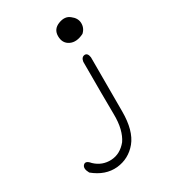

<svg xmlns="http://www.w3.org/2000/svg" viewBox="-200 -806 899 1017"><g transform="rotate(-30 250.0 -297.5)"><path d="M403 -589Q355 -565 320 -582Q285 -599 285 -643Q285 -686 327 -702Q369 -718 396 -695Q424 -674 426 -645Q428 -612 403 -589ZM380 -459V-128Q380 -11 332 48Q284 106 210 114Q135 121 67 65Q48 31 64 15Q80 -1 104 28Q146 68 203 65Q258 62 298 13Q316 -13 325.5 -51Q335 -89 334 -141Q333 -193 333 -272Q333 -351 333 -459Q337 -485 357 -487Q376 -488 380 -459Z"/></g></svg>

Font: Yomogi
Style: Regular
Weight: 400
Designer: satsuyako
Foundry: satsuyako
Version: Version 3.100